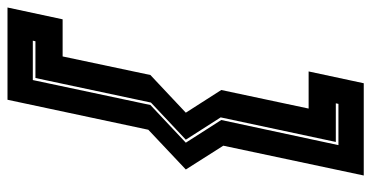

<svg xmlns="http://www.w3.org/2000/svg" viewBox="-320 -531 990 512"><g transform="rotate(90 175.0 -275.0)"><path d="M199 -181 299.5 -275.5 239 -370 306 -682.5H196L194.5 -675.5H297.5L232 -368.5L291.5 -275.5L192.5 -182.5L127 125.5H29L27.5 132.5H132.5ZM119 -181 219.5 -275.5 159 -370 208.5 -603H109.5L141 -750H387L307.5 -375.5L371 -275.5L265 -175.5L185 200H-61L-29.5 53H69.5Z"/></g></svg>

Font: Tourney ExtraBold
Style: Italic
Weight: 800
Italic angle: -12°
Version: Version 1.015